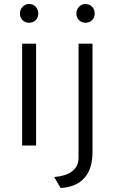

<svg xmlns="http://www.w3.org/2000/svg" viewBox="-20 -730 574 963"><path d="M126 -710Q146 -710 159 -696Q172 -682 172 -662Q172 -642 159 -629Q146 -616 126 -616Q106 -616 93 -629Q80 -642 80 -662Q80 -682 93.5 -696Q107 -710 126 -710ZM409 -616Q390 -616 376.5 -629Q363 -642 363 -662Q363 -682 376.5 -696Q390 -710 409 -710Q429 -710 442 -696Q455 -682 455 -662Q455 -642 442 -629Q429 -616 409 -616ZM91 0V-511H161V0ZM284 213 252 158Q374 147 374 60V-511H444V32Q444 102 416 146Q375 208 284 213Z"/></svg>

Font: Overpass Light
Style: Regular
Weight: 300
Designer: Delve Withrington, Thomas Jockin
Foundry: Delve Fonts
Version: Version 3.000;DELV;Overpass